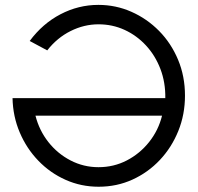

<svg xmlns="http://www.w3.org/2000/svg" viewBox="-20 -732 788 766"><path d="M373.5 13Q303.5 13 241.8 -14.5Q180 -42 133 -90.8Q86 -139.5 58.8 -203.5Q31.5 -267.5 30 -340.5H639.5Q640.5 -403 620 -456.8Q599.5 -510.5 562.5 -550.5Q525.5 -590.5 477 -612.8Q428.5 -635 373 -635Q315.5 -635 261.8 -608.2Q208 -581.5 168.5 -531L98.5 -568.5Q150 -638 221.5 -675.2Q293 -712.5 372.5 -712.5Q442 -712.5 504.2 -685Q566.5 -657.5 614.8 -608.5Q663 -559.5 690.5 -493.5Q718 -427.5 718 -350.5Q718 -275.5 691.5 -209.8Q665 -144 618 -94Q571 -44 508.5 -15.5Q446 13 373.5 13ZM373 -65Q434 -65 486 -92Q538 -119 575 -165.5Q612 -212 626.5 -270.5H121.5Q136.5 -211.5 173.2 -165Q210 -118.5 261.8 -91.8Q313.5 -65 373 -65Z"/></svg>

Font: Urbanist
Style: Regular
Weight: 400
Designer: Corey Hu
Foundry: Corey Hu
Version: Version 1.330; ttfautohint (v1.8.4.7-5d5b)